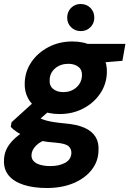

<svg xmlns="http://www.w3.org/2000/svg" viewBox="-47 -716 649 963"><path d="M188 227Q121 227 71.5 211Q22 195 -3.5 164Q-29 133 -27 87Q-26 44 -0.5 9Q25 -26 69 -53.5Q113 -81 173 -100L207 -24Q157 -9 134.5 13.5Q112 36 111 61Q110 80 122 92.5Q134 105 156 111Q178 117 206 117Q249 117 279 101Q309 85 311 53Q312 31 297 17.5Q282 4 236 0Q191 -3 154 -11Q117 -19 88 -29.5Q59 -40 38.5 -53.5Q18 -67 7 -80L11 -103L141 -221L233 -189L82 -56L140 -131Q150 -125 161 -120Q172 -115 187 -111Q202 -107 224 -103.5Q246 -100 278 -97Q339 -92 377 -75Q415 -58 432.5 -29Q450 0 447 40Q446 93 413 135.5Q380 178 322 202.5Q264 227 188 227ZM252 -144Q194 -144 154 -165Q114 -186 94.5 -221.5Q75 -257 77 -301Q79 -359 111 -405.5Q143 -452 196.5 -480Q250 -508 316 -508Q373 -508 412.5 -487Q452 -466 471.5 -430.5Q491 -395 489 -351Q487 -293 455 -246Q423 -199 370 -171.5Q317 -144 252 -144ZM271 -254Q309 -254 335.5 -277Q362 -300 364 -336Q366 -365 346.5 -380.5Q327 -396 296 -396Q257 -396 230 -373.5Q203 -351 202 -315Q200 -286 219.5 -270Q239 -254 271 -254ZM379 -395 374 -496H582L567 -411ZM358 -560Q329 -560 309.5 -579.5Q290 -599 290 -627Q290 -657 309.5 -676.5Q329 -696 357 -696Q387 -696 406.5 -676.5Q426 -657 426 -627Q426 -599 406.5 -579.5Q387 -560 358 -560Z"/></svg>

Font: DM Sans 28pt Black
Style: Italic
Weight: 900
Italic angle: -10°
Version: Version 4.004;gftools[0.9.30]